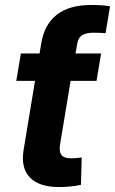

<svg xmlns="http://www.w3.org/2000/svg" viewBox="-20 -752 465 777"><path d="M218.8 4.9Q137.7 4.9 100.6 -34.2Q63.5 -73.2 75.7 -146L131.8 -486.3H275.9L223.1 -167.5Q218.3 -138.2 228.8 -124.8Q239.3 -111.3 268.6 -111.3Q278.3 -111.3 290 -112.3Q301.8 -113.3 310.5 -114.7L307.6 -3.9Q287.1 0.5 264.2 2.7Q241.2 4.9 218.8 4.9ZM45.9 -424.8 64.5 -535.6H389.2L370.6 -424.8ZM123 -433.1 140.1 -535.6 147 -577.1Q159.7 -653.8 210.4 -692.9Q261.2 -731.9 349.1 -731.9Q372.6 -731.9 391.8 -730.5Q411.1 -729 425.3 -726.6L407.2 -617.7Q397 -618.7 384 -619.1Q371.1 -619.6 358.9 -619.6Q328.1 -619.6 312.3 -609.4Q296.4 -599.1 292.5 -575.2L285.6 -535.6L268.6 -433.1Z"/></svg>

Font: Inter 20pt
Style: Bold Italic
Weight: 700
Italic angle: -9.3988°
Version: Version 4.001;git-66647c0bb